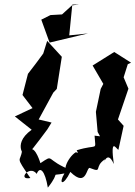

<svg xmlns="http://www.w3.org/2000/svg" viewBox="-20 -825 620 879"><path d="M309 -800 264 -759 211 -756 169 -735 207 -630 383 -672 297 -663 311 -804 342 -805ZM413 -204C417 -130 431 -168 331 -137C372 -55 388 -117 327 -128C291 -107 249 -19 313 -43C180 -93 233 -123 165 -78C165 -78 143 -153 119 -141C102 -106 145 -163 197 -233L216 -264L157 -278L224 -401L240 -418L263 -565L196 -638L178 -580C155 -549 132 -517 108 -487L83 -390L129 -330L48 -292L125 -231C23 -158 113 -92 81 -136C74 -79 46 -116 119 -10C57 2 116 -73 148 -29C163 -66 186 -44 199 34C263 -47 202 -16 275 -31C246 17 269 30 302 -38C381 40 374 -70 394 -55C452 -32 408 -62 461 -96C446 -44 467 -154 501 -74C484 -201 512 -143 522 -139L546 -249L520 -278L568 -419L546 -471L565 -531L580 -538L503 -587L404 -525L453 -441L441 -418L419 -313L427 -221L438 -201Z"/></svg>

Font: Charger Distortion
Style: 2It
Weight: 400
Designer: Jasper
Foundry: Cannot Into Space Fonts
Version: Version 0.98